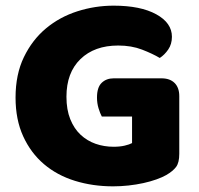

<svg xmlns="http://www.w3.org/2000/svg" viewBox="-20 -643 704 679"><path d="M614 -99Q614 -68 603 -53Q592 -38 568 -24Q554 -16 533 -8.5Q512 -1 487 4.5Q462 10 434.5 13Q407 16 380 16Q308 16 245 -3.5Q182 -23 135.5 -62.5Q89 -102 62 -161Q35 -220 35 -298Q35 -380 64.5 -441Q94 -502 142.5 -542.5Q191 -583 253.5 -603Q316 -623 382 -623Q477 -623 532.5 -592.5Q588 -562 588 -513Q588 -487 575 -468Q562 -449 545 -438Q520 -453 482.5 -467.5Q445 -482 398 -482Q314 -482 264.5 -434Q215 -386 215 -301Q215 -255 228.5 -221.5Q242 -188 265 -166.5Q288 -145 318 -134.5Q348 -124 382 -124Q404 -124 421 -128Q438 -132 447 -137V-231H340Q334 -242 328.5 -260Q323 -278 323 -298Q323 -334 339.5 -350Q356 -366 382 -366H551Q581 -366 597.5 -349.5Q614 -333 614 -303Z"/></svg>

Font: Baloo Bhaina
Style: Regular
Weight: 400
Designer: Manish Minz, Shuchita Grover and Ek Type
Foundry: Ek Type
Version: Version 1.443;PS 1.000;hotconv 16.6.51;makeotf.lib2.5.65220;